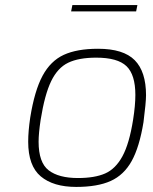

<svg xmlns="http://www.w3.org/2000/svg" viewBox="-20 -730 602 756"><path d="M91 -172Q91 -213 99 -267Q116 -373 147.5 -431.5Q179 -490 231 -514Q283 -538 366 -538Q466 -538 510.5 -493Q555 -448 555 -355Q555 -327 545 -249Q529 -151 498.5 -96Q468 -41 416 -17.5Q364 6 280 6Q190 6 140.5 -35.5Q91 -77 91 -172ZM504 -258Q513 -315 513 -356Q513 -436 478 -469.5Q443 -503 359 -503Q290 -503 248.5 -483Q207 -463 181.5 -410.5Q156 -358 140 -258Q132 -205 132 -172Q132 -90 171.5 -59.5Q211 -29 287 -29Q353 -29 394 -47Q435 -65 462 -114.5Q489 -164 504 -258ZM265 -710H521L516 -685H260Z"/></svg>

Font: Exo ExtraLight
Style: Italic
Weight: 275
Italic angle: -9°
Designer: Natanael Gama
Foundry: Natanael Gama
Version: Version 1.500; ttfautohint (v1.6)